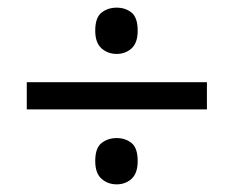

<svg xmlns="http://www.w3.org/2000/svg" viewBox="-20 -603 612 502"><path d="M285 -462Q262 -462 245.5 -476.5Q229 -491 229 -523Q229 -557 245.5 -570Q262 -583 285 -583Q308 -583 324 -570Q340 -557 340 -523Q340 -491 324 -476.5Q308 -462 285 -462ZM50 -317V-388H521V-317ZM285 -121Q262 -121 245.5 -135.5Q229 -150 229 -182Q229 -216 245.5 -229Q262 -242 285 -242Q308 -242 324 -229Q340 -216 340 -182Q340 -150 324 -135.5Q308 -121 285 -121Z"/></svg>

Font: Noto Sans Hanunoo
Style: Regular
Weight: 400
Designer: Monotype Design Team
Foundry: Monotype Imaging Inc.
Version: Version 2.003; ttfautohint (v1.8.4.7-5d5b)